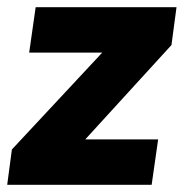

<svg xmlns="http://www.w3.org/2000/svg" viewBox="-22 -513 512 533"><path d="M-2 0 11 -98 301 -409 311 -367H59L77 -493H468L454 -388L169 -76L159 -126H417L399 0Z"/></svg>

Font: Hanken Grotesk Black
Style: Italic
Weight: 900
Italic angle: -8°
Designer: Alfredo Marco Pradil
Foundry: Hanken Design Co.
Version: Version 3.013